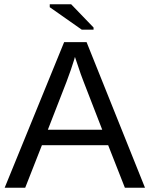

<svg xmlns="http://www.w3.org/2000/svg" viewBox="-20 -887 707 907"><path d="M570 0 491 -201H178L99 0H2L283 -688H389L665 0ZM334 -618 330 -604Q317 -561 294 -500L206 -274H463L375 -501Q368 -518 361.5 -537Q355 -556 348 -577ZM366 -747 215 -853V-867H316L422 -757V-747Z"/></svg>

Font: Libra Sans
Style: Regular
Weight: 400
Foundry: Context Ltd
Version: Version 1.000; ttfautohint (v1.3)